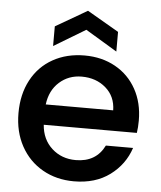

<svg xmlns="http://www.w3.org/2000/svg" viewBox="-54 -809 725 865"><g transform="rotate(5 308.5 -376.5)"><path d="M576 -233H155Q160 -167 204 -127Q248 -87 312 -87Q404 -87 442 -164H565Q540 -88 474.5 -39.5Q409 9 312 9Q233 9 170.5 -26.5Q108 -62 72.5 -126.5Q37 -191 37 -276Q37 -361 71.5 -425.5Q106 -490 168.5 -525Q231 -560 312 -560Q390 -560 451 -526Q512 -492 546 -430.5Q580 -369 580 -289Q580 -258 576 -233ZM461 -325Q460 -388 416 -426Q372 -464 307 -464Q248 -464 206 -426.5Q164 -389 156 -325ZM309 -676 166 -590V-679L309 -762L452 -679V-590Z"/></g></svg>

Font: Poppins-tnum Medium
Style: Regular
Weight: 500
Designer: Ninad Kale (Devanagari), Jonny Pinhorn (Latin)
Foundry: Indian Type Foundry
Version: Version 4.004